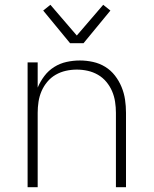

<svg xmlns="http://www.w3.org/2000/svg" viewBox="-20 -780 640 800"><path d="M95 0V-520H137V-415Q148 -441 165 -463.5Q182 -486 206 -501Q230 -516 257.5 -522Q285 -528 313 -528Q340 -528 367.5 -522Q395 -516 418.5 -501.5Q442 -487 459 -465Q476 -443 486.5 -417.5Q497 -392 501 -365Q505 -338 505 -310V0H463V-310Q463 -333 459.5 -356Q456 -379 447 -400Q438 -421 423 -439Q408 -457 388 -468.5Q368 -480 345.5 -485Q323 -490 300 -490Q277 -490 254.5 -485Q232 -480 212 -468.5Q192 -457 177 -439Q162 -421 153 -400Q144 -379 140.5 -356Q137 -333 137 -310V0ZM272 -600 160 -736 190 -760 300 -632 410 -760 440 -736 328 -600Z"/></svg>

Font: Iosevka Extralight Extended
Style: Regular
Weight: 200
Width: 7
Monospace: yes
Designer: Belleve Invis
Foundry: Belleve Invis
Version: Version 32.5.0; ttfautohint (v1.8.4)